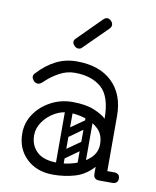

<svg xmlns="http://www.w3.org/2000/svg" viewBox="-83 -789 699 863"><g transform="rotate(10 266.5 -357.5)"><path d="M403 -24Q403 -29 406 -34Q409 -39 413 -43Q415 -45 420.5 -46.5Q426 -48 437 -48H488Q500 -48 507 -41Q513 -36 513 -24Q513 -13 507 -7Q500 0 488 0H437Q416 0 412 -7Q405 -11 403 -24ZM218 10Q143 10 96.5 -34.5Q50 -79 50 -149Q50 -198 77 -238Q104 -278 149.5 -302.5Q195 -327 248 -327Q309 -327 347.5 -311Q386 -295 403 -278Q403 -379 358 -418.5Q313 -458 236 -458Q199 -458 165.5 -439.5Q132 -421 110 -400Q99 -389 92.5 -385Q86 -381 80 -381Q67 -381 58 -393Q52 -401 52 -409Q52 -417 60 -425Q99 -467 142 -488.5Q185 -510 236 -510Q340 -510 398 -454Q456 -398 456 -300V-26Q456 0 428 0Q401 0 401 -26V-58Q365 -18 318 -4Q271 10 218 10ZM228 -46Q268 -46 308.5 -59Q349 -72 376 -98Q403 -124 403 -161Q403 -204 378 -229Q353 -254 315.5 -265.5Q278 -277 241 -277Q208 -277 176.5 -259Q145 -241 124.5 -212Q104 -183 104 -150Q104 -104 134.5 -75Q165 -46 228 -46ZM235 -78Q225 -93 239 -102L316 -156Q331 -166 340 -152Q351 -137 337 -128L260 -73Q254 -69 247 -70Q240 -71 235 -78ZM235 -176Q225 -191 239 -200L316 -254Q331 -264 340 -250Q351 -235 337 -226L260 -171Q254 -167 247 -168Q240 -169 235 -176ZM335 -17Q318 -17 318 -34V-287Q318 -304 335 -304Q353 -304 353 -288V-35Q353 -17 335 -17ZM239 -17Q222 -17 222 -34V-287Q222 -304 239 -304Q257 -304 257 -288V-35Q257 -17 239 -17ZM247 -574Q241 -568 232 -568Q222 -568 214 -576Q205 -585 205 -594Q205 -602 212 -609L319 -716Q328 -725 337 -725Q346 -725 355 -716Q363 -708 363 -698Q363 -689 354 -680Z"/></g></svg>

Font: Agu Display Uzo
Style: Regular
Weight: 400
Designer: Oluwaseun Badejo
Version: Version 1.103